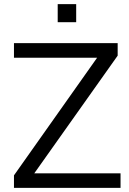

<svg xmlns="http://www.w3.org/2000/svg" viewBox="-20 -915 629 935"><path d="M48 0V-61L453 -634H48V-705H553V-644L147 -71H567V0ZM261 -807V-895H351V-807Z"/></svg>

Font: Nunito Sans
Style: Regular
Weight: 400
Designer: Vernon Adams
Foundry: Vernon Adams
Version: Version 3.101; ttfautohint (v1.8.4.7-5d5b);gftools[0.9.27]